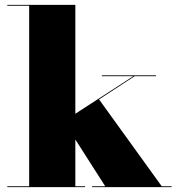

<svg xmlns="http://www.w3.org/2000/svg" viewBox="-20 -770 726 790"><path d="M10 -3.5V0H330V-3.5H290V-196L413 -3.5H359V0H686V-3.5H645.5L387.5 -361L534 -456.5H622V-460H399V-456.5H528.5L290 -302V-750H10V-746.5H100V-3.5Z"/></svg>

Font: Bodoni* 48pt Fatface
Style: Regular
Weight: 900
Version: Version 2.3